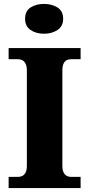

<svg xmlns="http://www.w3.org/2000/svg" viewBox="-20 -959 455 979"><path d="M24 0V-57H72Q84 -57 94 -62Q104 -67 110.5 -79.5Q117 -92 117 -113V-598Q117 -621 110.5 -634Q104 -647 94 -652Q84 -657 72 -657H24V-714H391V-657H342Q329 -657 319 -651.5Q309 -646 303.5 -633.5Q298 -621 298 -598V-114Q298 -93 304 -80.5Q310 -68 320 -62.5Q330 -57 342 -57H391V0ZM205 -787Q164 -787 136 -806Q108 -825 108 -863Q108 -903 136 -921Q164 -939 205 -939Q244 -939 273 -921Q302 -903 302 -863Q302 -825 273 -806Q244 -787 205 -787Z"/></svg>

Font: Noto Serif Bengali ExtraBold
Style: Regular
Weight: 800
Designer: Juan Bruce, Universal Thirst, Indian Type Foundry and the Monotype Design Team.
Foundry: Monotype Imaging Inc.
Version: Version 2.003